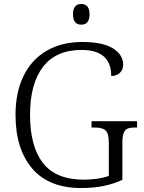

<svg xmlns="http://www.w3.org/2000/svg" viewBox="-20 -935 722 965"><path d="M58 -358Q58 -469 97.5 -551.5Q137 -634 213 -679Q289 -724 394 -724Q496 -724 547.5 -692Q599 -660 599 -610Q599 -584 582 -568.5Q565 -553 539 -553Q539 -684 390 -684Q262 -684 196.5 -599.5Q131 -515 131 -358Q131 -199 196 -115.5Q261 -32 402 -32Q437 -32 470.5 -37Q504 -42 527 -51V-217Q527 -264 511 -279Q495 -294 457 -294H440V-326H669V-294H658Q634 -294 621 -288.5Q608 -283 601.5 -266Q595 -249 595 -215V-31Q549 -10 499.5 0Q450 10 388 10Q225 10 141.5 -88.5Q58 -187 58 -358ZM347 -863Q347 -915 388 -915Q430 -915 430 -863Q430 -811 388 -811Q347 -811 347 -863Z"/></svg>

Font: Noto Serif Light
Style: Regular
Weight: 300
Designer: Monotype Design Team
Foundry: Monotype Imaging Inc.
Version: Version 1.001